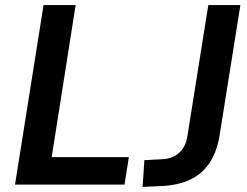

<svg xmlns="http://www.w3.org/2000/svg" viewBox="-20 -725 970 754"><path d="M39 0 151 -705H277L183 -108H486L469 0ZM540 9 547 -96 621 -100Q648 -102 668 -113.5Q688 -125 700.5 -145.5Q713 -166 717 -197L798 -705H924L842 -191Q832 -131 805 -88.5Q778 -46 733.5 -23Q689 0 626 5Z"/></svg>

Font: Nunito Sans 10pt SemiCondensed
Style: Bold Italic
Weight: 700
Width: 4
Italic angle: -9°
Designer: Vernon Adams
Foundry: Vernon Adams
Version: Version 3.101;gftools[0.9.27]